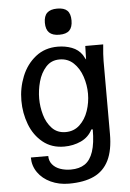

<svg xmlns="http://www.w3.org/2000/svg" viewBox="-63 -818 726 1072"><g transform="rotate(-5 300.0 -282.0)"><path d="M80 43.5H177.5Q177.5 71.5 194 91.2Q210.5 111 237.8 120.5Q265 130 297 130Q345 130 375.8 109.2Q406.5 88.5 422.2 41.8Q438 -5 438 -83H430Q409 -41 365.8 -21Q322.5 -1 271.5 -1Q201 -1 152 -40.8Q103 -80.5 79 -143.8Q55 -207 55 -277Q55 -348 81.2 -413Q107.5 -478 159 -519Q210.5 -560 283 -560Q325 -560 361.8 -546.2Q398.5 -532.5 420 -500.5L425 -491.5Q428.5 -485 431.8 -479.2Q435 -473.5 435 -476.5L437 -550.5H537.5Q531.5 -490.5 531.5 -458.5V-49Q531.5 42 503.5 98.8Q475.5 155.5 420 181.5Q364.5 207.5 279.5 207.5Q224 207.5 178.2 186.2Q132.5 165 106.2 127.5Q80 90 80 43.5ZM429 -283.5Q429 -332.5 413.2 -379.8Q397.5 -427 365.5 -457.5Q333.5 -488 287 -488Q240 -488 210.5 -455Q181 -422 168 -374.5Q155 -327 155 -280Q155 -234.5 167.8 -189Q180.5 -143.5 210 -112.2Q239.5 -81 286.5 -81Q333 -81 365.2 -111.2Q397.5 -141.5 413.2 -188Q429 -234.5 429 -283.5ZM223.5 -699Q223.5 -736.5 242 -754.2Q260.5 -772 298.5 -772Q337.5 -772 355.2 -754.5Q373 -737 373 -699Q373 -661.5 355.2 -643.5Q337.5 -625.5 298.5 -625.5Q260.5 -625.5 242 -643.5Q223.5 -661.5 223.5 -699Z"/></g></svg>

Font: JuliaMono Medium
Style: Regular
Weight: 500
Monospace: yes
Designer: cormullion
Foundry: corm
Version: Version 0.054; ttfautohint (v1.8.4)